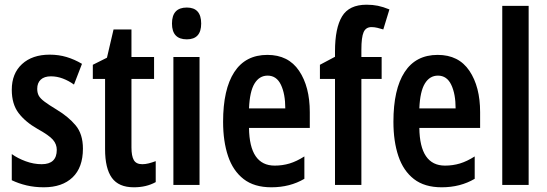

<svg xmlns="http://www.w3.org/2000/svg" viewBox="-20 -785 2323 815"><path d="M332 -154Q332 -74 288 -32Q244 10 166 10Q127 10 93 2Q59 -6 30 -20V-131Q55 -113 89 -100.5Q123 -88 157 -88Q221 -88 221 -149Q221 -173 204.5 -192Q188 -211 139 -238Q88 -267 59 -305Q30 -343 30 -404Q30 -473 73.5 -513Q117 -553 191 -553Q229 -553 262.5 -543Q296 -533 328 -514L294 -426Q272 -442 247 -451.5Q222 -461 196 -461Q168 -461 153 -447Q138 -433 138 -408Q138 -391 144.5 -379Q151 -367 169 -353.5Q187 -340 220 -320Q270 -290 301 -253Q332 -216 332 -154Z M584 -88Q597 -88 611 -91.5Q625 -95 641 -101V-12Q621 -1 598 4.5Q575 10 548 10Q484 10 455 -30Q426 -70 426 -152V-450H374V-510L434 -540L462 -660H538V-543H634V-450H538V-159Q538 -123 548 -105.5Q558 -88 584 -88Z M773 -753Q834 -753 834 -685Q834 -618 773 -618Q710 -618 710 -685Q710 -753 773 -753ZM827 -543V0H716V-543Z M1115 -552Q1204 -552 1249.5 -484.5Q1295 -417 1295 -309V-242H1037Q1039 -82 1146 -82Q1179 -82 1209 -91Q1239 -100 1272 -121V-26Q1211 10 1132 10Q1059 10 1014 -25Q969 -60 948 -122.5Q927 -185 927 -268Q927 -406 974.5 -479Q1022 -552 1115 -552ZM1116 -464Q1081 -464 1060.5 -430.5Q1040 -397 1037 -325H1191Q1191 -386 1172.5 -425Q1154 -464 1116 -464Z M1600 -450H1514V0H1402V-450H1338V-510L1402 -544V-567Q1402 -666 1432 -715.5Q1462 -765 1536 -765Q1562 -765 1584 -760.5Q1606 -756 1633 -745L1607 -660Q1594 -664 1581.5 -667Q1569 -670 1557 -670Q1533 -670 1523.5 -648.5Q1514 -627 1514 -574V-543H1600Z M1838 -552Q1927 -552 1972.5 -484.5Q2018 -417 2018 -309V-242H1760Q1762 -82 1869 -82Q1902 -82 1932 -91Q1962 -100 1995 -121V-26Q1934 10 1855 10Q1782 10 1737 -25Q1692 -60 1671 -122.5Q1650 -185 1650 -268Q1650 -406 1697.5 -479Q1745 -552 1838 -552ZM1839 -464Q1804 -464 1783.5 -430.5Q1763 -397 1760 -325H1914Q1914 -386 1895.5 -425Q1877 -464 1839 -464Z M2224 0H2112V-760H2224Z"/></svg>

Font: Noto Sans Lao UI ExtCond SemBd
Style: Regular
Weight: 600
Width: 2
Designer: Monotype Design Team
Foundry: Monotype Imaging Inc.
Version: Version 2.000; ttfautohint (v1.8.4.7-5d5b)